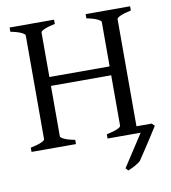

<svg xmlns="http://www.w3.org/2000/svg" viewBox="-86 -690 835 935"><g transform="rotate(-10 331.0 -222.0)"><path d="M24.4 0V-21Q57.6 -27.8 76.4 -35.9Q95.2 -43.9 95.2 -50.8V-564Q95.2 -569.8 77.4 -578.6Q59.6 -587.4 24.4 -594.2V-615.2H244.1V-594.2Q210.9 -587.4 192.1 -579.1Q173.3 -570.8 173.3 -564V-344.2H471.2V-564Q471.2 -569.8 453.4 -578.6Q435.5 -587.4 400.4 -594.2V-615.2H620.1V-594.2Q586.9 -587.4 568.1 -579.1Q549.3 -570.8 549.3 -564V-34.2H625L637.7 -21Q635.3 -17.6 628.4 -6.6Q621.6 4.4 611.8 19.5Q602.1 34.7 590.8 52Q579.6 69.3 569.1 85.2Q558.6 101.1 549.8 114.3Q541 127.4 536.6 134.3Q530.8 140.1 522.5 145.5Q514.2 150.9 505.4 155.8Q496.6 160.6 488 164.3Q479.5 168 473.1 170.9Q469.7 167.5 467.5 164.8Q465.3 162.1 461.4 157.7L564 0H400.4V-21Q433.6 -27.8 452.4 -35.9Q471.2 -43.9 471.2 -50.8V-300.3H173.3V-50.8Q173.3 -44.9 190.9 -36.4Q208.5 -27.8 244.1 -21V0Z"/></g></svg>

Font: Noto Serif Devanagari
Style: Bold
Weight: 700
Designer: Monotype Design Team
Foundry: Monotype Imaging Inc.
Version: Version 1.01